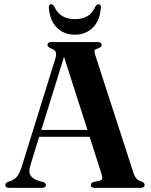

<svg xmlns="http://www.w3.org/2000/svg" viewBox="-20 -902 726 922"><path d="M200.5 -14Q200.5 0 182 0H24Q5.5 0 5.5 -14Q5.5 -22.5 18 -28.5L35.5 -35Q51 -41 62.8 -55.5Q74.5 -70 85 -103.5L245.5 -620Q252 -641 247.8 -651.8Q243.5 -662.5 227 -668.5Q208 -676.5 208 -686Q208 -700 227 -700H449Q468 -700 468 -686Q468 -675 450 -669Q437 -666 434.5 -659.8Q432 -653.5 437 -638.5L621 -71.5Q632 -37 658.5 -31Q674.5 -25 674.5 -14Q674.5 0 655.5 0H435Q416 0 416 -14Q416 -24 430.5 -28.5L457 -33.5Q469.5 -37 470.8 -45Q472 -53 466.5 -69.5L410.5 -245H168L125.5 -107Q116 -76.5 126.2 -60Q136.5 -43.5 165 -33.5L186.5 -28.5Q200.5 -23.5 200.5 -14ZM178.5 -278H400L287.5 -629ZM339.5 -810Q375.5 -810 399.8 -824.5Q424 -839 438.5 -871.5Q445 -881.5 452.5 -881.5Q466 -881.5 464.5 -864.5Q459.5 -803 425.8 -769.2Q392 -735.5 339.5 -735.5Q287 -735.5 253.2 -769.2Q219.5 -803 214.5 -864.5Q213 -881.5 226.5 -881.5Q234 -881.5 240 -871.5Q255.5 -838 280.5 -824Q305.5 -810 339.5 -810Z"/></svg>

Font: Fraunces 72pt SemiBold
Style: Regular
Weight: 600
Version: Version 1.000;[b76b70a41]